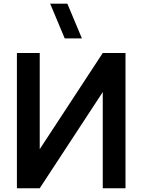

<svg xmlns="http://www.w3.org/2000/svg" viewBox="-20 -1002 758 1022"><path d="M324.5 -797.5 247 -982.5H338.5L416 -797.5ZM527 0V-512L191.5 0H70V-720H191.5V-208L527 -720H648V0Z"/></svg>

Font: Vela Sans Bd
Style: Bold
Weight: 700
Designer: Principal design: Mikhail Sharanda - project Manrope.
Design modification: Ravid Balaliev
Foundry: Mikhail Sharanda
Version: Version 1.001